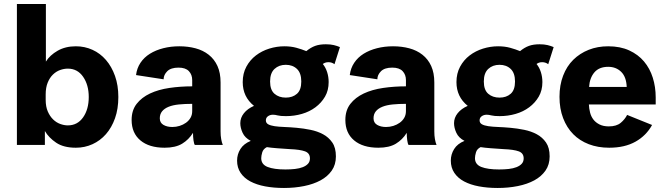

<svg xmlns="http://www.w3.org/2000/svg" viewBox="-20 -720 3305 954"><path d="M357 -490Q401 -490 439.5 -472.5Q478 -455 506.5 -422Q535 -389 551.5 -342.5Q568 -296 568 -238Q568 -179 551.5 -132.5Q535 -86 506.5 -53.5Q478 -21 439.5 -3.5Q401 14 357 14Q296 14 259 -11Q222 -36 203 -69V0H64V-700H208V-414Q228 -446 266.5 -468Q305 -490 357 -490ZM207 -224Q207 -190 217.5 -166Q228 -142 244 -126.5Q260 -111 279.5 -104Q299 -97 317 -97Q365 -97 393 -137Q421 -177 421 -238Q421 -298 393 -338.5Q365 -379 317 -379Q298 -379 278.5 -372Q259 -365 243 -349.5Q227 -334 217 -309.5Q207 -285 207 -251Z M948 0Q944 -5 941.5 -22.5Q939 -40 939 -60Q918 -26 885 -6Q852 14 798 14Q721 14 677.5 -22.5Q634 -59 634 -124Q634 -172 659 -204Q684 -236 725.5 -255.5Q767 -275 821.5 -283Q876 -291 935 -291V-322Q935 -349 918.5 -366.5Q902 -384 867 -384Q829 -384 811 -366Q793 -348 793 -326L656 -347Q660 -381 678 -408Q696 -435 725 -453Q754 -471 791.5 -480.5Q829 -490 871 -490Q914 -490 951.5 -480Q989 -470 1017 -448Q1045 -426 1060.5 -392Q1076 -358 1076 -310V-67Q1076 -46 1079 -29Q1082 -12 1087 0ZM836 -89Q855 -89 872.5 -94.5Q890 -100 904 -110Q918 -120 926.5 -134.5Q935 -149 935 -168V-204Q899 -204 869 -201Q839 -198 818 -189.5Q797 -181 785.5 -167Q774 -153 774 -132Q774 -110 792 -99.5Q810 -89 836 -89Z M1642 -401Q1629 -411 1612 -411Q1603 -411 1596 -408.5Q1589 -406 1584 -402Q1598 -385 1605.5 -361.5Q1613 -338 1613 -312Q1613 -271 1595 -240Q1577 -209 1547.5 -187Q1518 -165 1480 -154Q1442 -143 1401 -143Q1373 -143 1360 -146.5Q1347 -150 1336 -150Q1322 -150 1311.5 -142.5Q1301 -135 1301 -122Q1301 -109 1312.5 -102.5Q1324 -96 1344.5 -93Q1365 -90 1393 -89Q1421 -88 1454 -85Q1488 -82 1522.5 -75Q1557 -68 1585 -53Q1613 -38 1631 -12Q1649 14 1649 57Q1649 98 1628.5 127.5Q1608 157 1573 176Q1538 195 1491 204.5Q1444 214 1391 214Q1340 214 1297.5 206Q1255 198 1224 181.5Q1193 165 1175.5 139Q1158 113 1158 78Q1158 47 1174.5 20.5Q1191 -6 1226 -20Q1197 -35 1185.5 -60Q1174 -85 1174 -108Q1174 -135 1192 -157.5Q1210 -180 1242 -194Q1186 -239 1186 -312Q1186 -355 1204 -388.5Q1222 -422 1251.5 -444.5Q1281 -467 1318 -478.5Q1355 -490 1393 -490Q1426 -490 1453 -482.5Q1480 -475 1502 -466Q1524 -484 1546 -492Q1568 -500 1599 -500Q1622 -500 1638.5 -496Q1655 -492 1669 -486ZM1344 -377.5Q1322 -357 1322 -315Q1322 -273 1344 -254Q1366 -235 1400 -235Q1434 -235 1455.5 -254Q1477 -273 1477 -315Q1477 -357 1455.5 -377.5Q1434 -398 1400 -398Q1366 -398 1344 -377.5ZM1421 21Q1388 19 1356 16.5Q1324 14 1306 11Q1288 20 1283 37Q1278 54 1278 66Q1278 97 1309.5 109.5Q1341 122 1398 122Q1424 122 1446 119.5Q1468 117 1484.5 110.5Q1501 104 1510.5 93.5Q1520 83 1520 67Q1520 41 1495.5 32Q1471 23 1421 21Z M2010 0Q2006 -5 2003.5 -22.5Q2001 -40 2001 -60Q1980 -26 1947 -6Q1914 14 1860 14Q1783 14 1739.5 -22.5Q1696 -59 1696 -124Q1696 -172 1721 -204Q1746 -236 1787.5 -255.5Q1829 -275 1883.5 -283Q1938 -291 1997 -291V-322Q1997 -349 1980.5 -366.5Q1964 -384 1929 -384Q1891 -384 1873 -366Q1855 -348 1855 -326L1718 -347Q1722 -381 1740 -408Q1758 -435 1787 -453Q1816 -471 1853.5 -480.5Q1891 -490 1933 -490Q1976 -490 2013.5 -480Q2051 -470 2079 -448Q2107 -426 2122.5 -392Q2138 -358 2138 -310V-67Q2138 -46 2141 -29Q2144 -12 2149 0ZM1898 -89Q1917 -89 1934.5 -94.5Q1952 -100 1966 -110Q1980 -120 1988.5 -134.5Q1997 -149 1997 -168V-204Q1961 -204 1931 -201Q1901 -198 1880 -189.5Q1859 -181 1847.5 -167Q1836 -153 1836 -132Q1836 -110 1854 -99.5Q1872 -89 1898 -89Z M2704 -401Q2691 -411 2674 -411Q2665 -411 2658 -408.5Q2651 -406 2646 -402Q2660 -385 2667.5 -361.5Q2675 -338 2675 -312Q2675 -271 2657 -240Q2639 -209 2609.5 -187Q2580 -165 2542 -154Q2504 -143 2463 -143Q2435 -143 2422 -146.5Q2409 -150 2398 -150Q2384 -150 2373.5 -142.5Q2363 -135 2363 -122Q2363 -109 2374.5 -102.5Q2386 -96 2406.5 -93Q2427 -90 2455 -89Q2483 -88 2516 -85Q2550 -82 2584.5 -75Q2619 -68 2647 -53Q2675 -38 2693 -12Q2711 14 2711 57Q2711 98 2690.5 127.5Q2670 157 2635 176Q2600 195 2553 204.5Q2506 214 2453 214Q2402 214 2359.5 206Q2317 198 2286 181.5Q2255 165 2237.5 139Q2220 113 2220 78Q2220 47 2236.5 20.5Q2253 -6 2288 -20Q2259 -35 2247.5 -60Q2236 -85 2236 -108Q2236 -135 2254 -157.5Q2272 -180 2304 -194Q2248 -239 2248 -312Q2248 -355 2266 -388.5Q2284 -422 2313.5 -444.5Q2343 -467 2380 -478.5Q2417 -490 2455 -490Q2488 -490 2515 -482.5Q2542 -475 2564 -466Q2586 -484 2608 -492Q2630 -500 2661 -500Q2684 -500 2700.5 -496Q2717 -492 2731 -486ZM2406 -377.5Q2384 -357 2384 -315Q2384 -273 2406 -254Q2428 -235 2462 -235Q2496 -235 2517.5 -254Q2539 -273 2539 -315Q2539 -357 2517.5 -377.5Q2496 -398 2462 -398Q2428 -398 2406 -377.5ZM2483 21Q2450 19 2418 16.5Q2386 14 2368 11Q2350 20 2345 37Q2340 54 2340 66Q2340 97 2371.5 109.5Q2403 122 2460 122Q2486 122 2508 119.5Q2530 117 2546.5 110.5Q2563 104 2572.5 93.5Q2582 83 2582 67Q2582 41 2557.5 32Q2533 23 2483 21Z M3220 -99Q3191 -46 3137.5 -16Q3084 14 3007 14Q2951 14 2905.5 -3.5Q2860 -21 2828 -53.5Q2796 -86 2778 -133Q2760 -180 2760 -239Q2760 -297 2778 -344Q2796 -391 2828.5 -423Q2861 -455 2905 -472.5Q2949 -490 3002 -490Q3062 -490 3106.5 -469.5Q3151 -449 3180 -414.5Q3209 -380 3223.5 -334Q3238 -288 3238 -236V-201H2906Q2907 -180 2912 -160.5Q2917 -141 2928.5 -126Q2940 -111 2959 -101.5Q2978 -92 3005 -92Q3043 -92 3064 -109.5Q3085 -127 3096 -149ZM3002 -388Q2957 -388 2933.5 -360.5Q2910 -333 2907 -288H3094Q3092 -338 3066.5 -363Q3041 -388 3002 -388Z"/></svg>

Font: Post Grotesk Bold
Style: Bold
Weight: 700
Version: Version 1.0